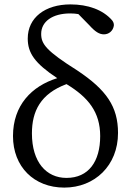

<svg xmlns="http://www.w3.org/2000/svg" viewBox="-20 -831 609 872"><path d="M272 21C410 21 516 -79 516 -227C516 -347 463 -423 331 -511C190 -600 167 -631 167 -677C167 -733 218 -770 299 -770C312 -770 325 -769 336 -767L386 -716C412 -687 431 -675 452 -675C474 -675 493 -690 497 -714C498 -724 495 -731 489 -739C447 -787 379 -811 300 -811C185 -811 106 -751 106 -656C106 -591 137 -544 240 -476C124 -440 39 -353 39 -213C39 -74 134 21 272 21ZM125 -225C125 -326 164 -405 282 -449C381 -389 435 -322 435 -213C435 -97 382 -23 282 -23C190 -23 125 -95 125 -225Z"/></svg>

Font: 寒蝉锦书宋 Text
Style: Regular
Weight: 400
Designer: 寒蝉锦书宋{Warren} 思源宋体{Ryoko NISHIZUKA 西塚涼子 (kana & ideographs); Frank Grießhammer (Latin, Greek & Cyrillic); Wenlong ZHANG 
Foundry: Adobe & ChillType
Version: Version 2.000;Glyphs 3.1.1 (3135)